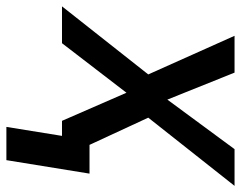

<svg xmlns="http://www.w3.org/2000/svg" viewBox="-106 -488 761 607"><g transform="rotate(90 274.5 -184.5)"><path d="M200.6 -545.5H84.2L206.3 -272.7L-8.9 0H107.6L264.2 -203.8L353 0H400.6L372.2 175.8H477.3L519.9 -87H429L343 -272.7L558.6 -545.5H442.5L285.9 -333.1Z"/></g></svg>

Font: Magic Ui Pro Medium
Style: Italic
Weight: 500
Italic angle: -9.39999°
Designer: Stefan Endress, Andreas Faust
Version: Version 1.000;FEAKit 1.0